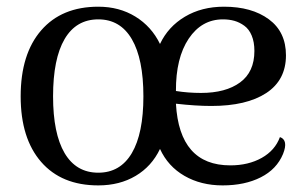

<svg xmlns="http://www.w3.org/2000/svg" viewBox="-20 -543 922 576"><path d="M274.9 13.2Q164.6 13.2 103.3 -57.4Q42 -127.9 42 -253.9Q42 -380.9 103.5 -451.9Q165 -522.9 274.9 -522.9Q337.9 -522.9 386.2 -493.2Q434.6 -463.4 460 -411.1Q484.4 -462.9 534.7 -492.9Q585 -522.9 651.9 -522.9Q735.4 -522.9 786.6 -485.1Q837.9 -447.3 837.9 -377Q837.9 -302.7 778.8 -263.9Q719.7 -225.1 613.8 -225.1Q567.4 -225.1 507.8 -231.9Q518.1 -46.9 670.9 -46.9Q725.1 -46.9 765.1 -69.3Q805.2 -91.8 819.8 -131.8Q845.7 -122.6 829.1 -81.1Q810.1 -35.2 762.2 -11Q714.4 13.2 647.9 13.2Q583 13.2 533.4 -15.4Q483.9 -43.9 460 -96.2Q435.1 -43.9 387 -15.4Q338.9 13.2 274.9 13.2ZM507.8 -270Q543.9 -264.2 583 -264.2Q657.2 -264.2 700.2 -295.7Q743.2 -327.1 743.2 -390.1Q743.2 -417 735.1 -436.3Q727.1 -455.6 712.9 -465.8Q698.7 -476.1 683.1 -480.5Q667.5 -484.9 648.9 -484.9Q585 -484.9 546.1 -427Q507.3 -369.1 507.8 -270ZM274.9 -24.9Q340.8 -24.9 375.5 -83.7Q410.2 -142.6 410.2 -253.9Q410.2 -366.2 375.5 -425.5Q340.8 -484.9 274.9 -484.9Q208.5 -484.9 173.8 -425.8Q139.2 -366.7 139.2 -253.9Q139.2 -142.6 173.8 -83.7Q208.5 -24.9 274.9 -24.9Z"/></svg>

Font: Arima Madurai Medium
Style: Regular
Weight: 500
Designer: Joana Correia and Natanael Gama
Foundry: NDISCOVER
Version: Version 1.019;PS 001.019;hotconv 1.0.88;makeotf.lib2.5.64775